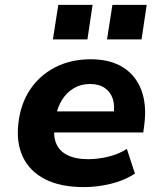

<svg xmlns="http://www.w3.org/2000/svg" viewBox="-20 -753 662 784"><path d="M323 11Q226 11 163.5 -21.5Q101 -54 73.5 -112Q46 -170 55 -248Q63 -326 101.5 -385Q140 -444 204 -477.5Q268 -511 351 -511Q429 -511 481.5 -478.5Q534 -446 557 -385.5Q580 -325 569 -242L565 -212H177L190 -298H459L443 -281Q450 -321 440.5 -349.5Q431 -378 407.5 -394Q384 -410 347 -410Q310 -410 281 -392.5Q252 -375 233.5 -345.5Q215 -316 208 -278L204 -251Q196 -202 208.5 -169.5Q221 -137 254.5 -120Q288 -103 340 -103Q381 -103 423.5 -113.5Q466 -124 498 -145L531 -44Q488 -16 432.5 -2.5Q377 11 323 11ZM417 -592 439 -733H579L558 -592ZM196 -592 218 -733H358L337 -592Z"/></svg>

Font: Nunito Sans 8pt ExtraBold
Style: Italic
Weight: 800
Italic angle: -9°
Version: Version 3.101;gftools[0.9.27]